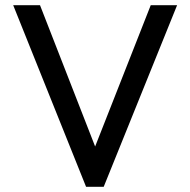

<svg xmlns="http://www.w3.org/2000/svg" viewBox="-20 -714 728 734"><path d="M309 0 30.5 -694H133L362 -107H325.2L556.2 -694H657L376.5 0Z"/></svg>

Font: Outfit Thin
Style: Regular
Weight: 100
Designer: Rodrigo Fuenzalida
Foundry: fragTYPE
Version: Version 1.000